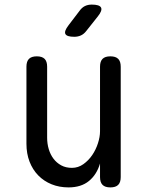

<svg xmlns="http://www.w3.org/2000/svg" viewBox="-20 -805 640 835"><path d="M415 -234V-515Q415 -538 426 -549Q437 -560 460 -560Q483 -560 494 -549Q505 -538 505 -515V-35Q505 -12 494 -1Q483 10 460 10Q437 10 426 -1Q415 -12 415 -35V-94Q401 -46 367 -18Q333 10 278 10Q238 10 204.5 -3.5Q171 -17 146.5 -42Q122 -67 108.5 -102Q95 -137 95 -180V-515Q95 -538 106 -549Q117 -560 140 -560Q163 -560 174 -549Q185 -538 185 -515V-206Q185 -180 192 -156.5Q199 -133 212.5 -115Q226 -97 246 -86Q266 -75 293 -75Q320 -75 342.5 -91Q365 -107 381 -130.5Q397 -154 406 -182Q415 -210 415 -234ZM355 -670Q345 -657 332 -651Q319 -645 303 -645Q271 -645 264.5 -657Q258 -669 278 -695L326 -758Q336 -772 349 -778.5Q362 -785 379 -785Q413 -785 419.5 -772Q426 -759 405 -733Z"/></svg>

Font: Maple Mono Normal
Style: Regular
Weight: 400
Monospace: yes
Designer: subframe7536
Version: Version 7.000